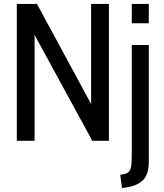

<svg xmlns="http://www.w3.org/2000/svg" viewBox="-20 -720 840 982"><path d="M66 -700H169L446 -188V-700H537V0H452L157 -541V0H66ZM654 -700H741V-601H654ZM595 174Q622 171 634 162.5Q646 154 650 134.5Q654 115 654 73V-490H741V107Q741 172 712 200.5Q683 229 635 237L604 242Z"/></svg>

Font: Cabin Condensed
Style: Regular
Weight: 400
Width: 3
Designer: Pablo Impallari
Foundry: Pablo Impallari. http://www.impallari.com Igino Marini. http://www.ikern.com
Version: Version 2.200